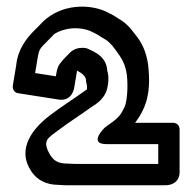

<svg xmlns="http://www.w3.org/2000/svg" viewBox="-20 -776 575 574"><path d="M183.3 -286.9C152.4 -286.9 138.4 -295.6 125.7 -320.7C107.4 -356.6 124.2 -363.8 152.6 -385.4C183.3 -408.8 219.1 -431.2 254.8 -457C265.5 -463.4 296.8 -482.2 301.7 -517.9C303.1 -523.7 303.9 -530.1 303.9 -535.8V-546.3C303.9 -552.6 302.1 -558.6 300.8 -563.9C298.6 -607.8 261.4 -621 244.1 -629.7C240.3 -631.6 235.4 -632.9 231.3 -632.9L225.3 -632.9C207.5 -632.9 195 -625.5 185.8 -615C183.3 -612.2 170.7 -601.1 159.2 -585.7C150.8 -574.6 149.5 -562.2 147 -547.9L85 -557.6L91.4 -596.3C96.6 -627.5 96.7 -628.3 119.7 -651.3L135.7 -667.3C136.9 -668.5 138.4 -670.3 139.2 -671.2C147.9 -681.7 199.7 -703.6 250.6 -683L266.3 -675.1C274.1 -671.5 278.7 -667.2 285.4 -663.6C303.4 -653.8 311.9 -645.6 325.7 -626.5C344.1 -601.2 354 -586.6 359.3 -552.4C363.5 -514.2 359.4 -470.1 352.3 -456C342.3 -436 338.5 -427.9 315.7 -411C313.7 -409.7 294 -395.4 293.3 -394.7C293.3 -394.7 241.7 -345.1 298.7 -345.1H453.1V-285.9H205.3C198 -285.9 190.6 -286.9 183.3 -286.9ZM240.1 -519.8V-511.2C240.1 -507.4 237.5 -507.2 234.9 -505.3C201.5 -481 165.6 -458.9 128.4 -430.6C96.5 -406.2 30.7 -346.4 66.3 -276.3C83.6 -242.3 111.4 -223.6 157.5 -223.1C164.7 -222.5 173.1 -222.1 180.7 -222.1H472.7C522.5 -222.1 516.9 -266.3 516.9 -266.3V-389.3C516.9 -400 509.4 -408.9 497.3 -408.9H383.8C391.9 -419.2 401.7 -434.5 408.2 -449.1C429.1 -492.7 427.4 -541.3 422.7 -583.6C416.4 -624.2 403.9 -649.4 381.9 -675.9C367.7 -695.6 353.2 -709.9 331.8 -721.8C326 -726.2 318.4 -730.8 309.7 -734.9L294 -742.7C293.8 -742.9 293.2 -743.1 292.8 -743.3C234 -767.5 149.9 -759.9 98.7 -701.1L84.3 -686.7C59.2 -661.5 33.3 -629.6 28.4 -580.6L18.6 -521.7C16.5 -509.4 22.5 -499.2 33.9 -497.4L154.9 -478.4C198.4 -471.6 202.4 -517 202.4 -517C205.3 -533.6 207.6 -549 210.4 -565C227.4 -556.1 237.1 -546.4 237.1 -535.7C237.1 -530.1 239.3 -524.8 240.1 -519.8Z"/></svg>

Font: Tape
Style: Regular
Weight: 500
Foundry: Cannot Into Space Fonts
Version: Version 0.97